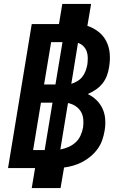

<svg xmlns="http://www.w3.org/2000/svg" viewBox="-20 -858 640 980"><path d="M142 102 159 0H21L142 -735H281L298 -838H445L426 -726Q457 -716 482.5 -696Q508 -676 522.5 -647.5Q537 -619 540 -585Q543 -551 537 -517Q534 -495 526 -473Q518 -451 503.5 -432.5Q489 -414 469 -400.5Q449 -387 428 -378Q453 -366 472.5 -347Q492 -328 503.5 -303Q515 -278 517 -249Q519 -220 514 -191Q510 -167 502 -143.5Q494 -120 479 -99Q464 -78 444 -61Q424 -44 401.5 -32Q379 -20 355 -13Q331 -6 307 -3L289 102ZM205 -427H263L299 -643H241ZM344 -430Q360 -435 375 -444Q390 -453 400.5 -466.5Q411 -480 417 -496.5Q423 -513 426 -529Q428 -546 428 -563Q428 -580 422.5 -595.5Q417 -611 405.5 -622.5Q394 -634 378 -639ZM149 -92H208L248 -334H189ZM288 -95Q309 -99 329 -107.5Q349 -116 365.5 -131Q382 -146 391 -166Q400 -186 404 -207Q407 -228 405 -249.5Q403 -271 393 -288Q383 -305 365.5 -316.5Q348 -328 327 -332Z"/></svg>

Font: Iosevka Curly Heavy Extended
Style: Italic
Weight: 900
Width: 7
Italic angle: -9°
Monospace: yes
Designer: Belleve Invis
Foundry: Belleve Invis
Version: Version 11.1.0; ttfautohint (v1.8.3)